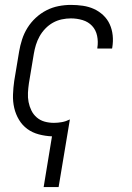

<svg xmlns="http://www.w3.org/2000/svg" viewBox="-20 -548 540 783"><path d="M158 215 192 8Q165 7 138.5 0Q112 -7 91.5 -22Q71 -37 57.5 -59.5Q44 -82 38 -108Q32 -134 33 -162Q34 -190 38 -218L58 -338Q62 -362 70 -387Q78 -412 92 -434.5Q106 -457 126 -475.5Q146 -494 169.5 -506Q193 -518 218.5 -523Q244 -528 269 -528Q294 -528 318 -524.5Q342 -521 363 -511.5Q384 -502 401 -486Q418 -470 427.5 -449Q437 -428 439.5 -404Q442 -380 438 -355Q438 -354 437.5 -352.5Q437 -351 437 -350H377Q377 -351 377 -352Q377 -353 377 -353Q381 -378 376 -402Q371 -426 355.5 -442.5Q340 -459 317 -466Q294 -473 269 -473Q251 -473 232 -469Q213 -465 196 -455.5Q179 -446 165 -431.5Q151 -417 141.5 -400Q132 -383 126.5 -365Q121 -347 118 -329L98 -209Q95 -189 94 -169.5Q93 -150 96.5 -132Q100 -114 108 -97.5Q116 -81 130 -69Q144 -57 162 -52Q180 -47 200 -47Q216 -47 232.5 -50Q249 -53 265 -61L219 215Z"/></svg>

Font: Iosevka SS04 Light Oblique
Style: Regular
Weight: 300
Italic angle: -9°
Monospace: yes
Designer: Belleve Invis
Foundry: Belleve Invis
Version: Version 19.0.0; ttfautohint (v1.8.4)